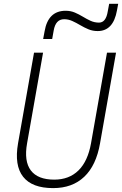

<svg xmlns="http://www.w3.org/2000/svg" viewBox="-20 -967 634 997"><path d="M255.9 9.8Q146.5 9.8 100.1 -49.1Q53.7 -107.9 73.7 -222.7L156.7 -693.4H203.6L120.6 -222.7Q104 -129.9 140.1 -82Q176.3 -34.2 261.7 -34.2Q338.9 -34.2 387.5 -82Q436 -129.9 452.6 -222.7L535.6 -693.4H582.5L499.5 -222.7Q479.5 -107.9 417.5 -49.1Q355.5 9.8 255.9 9.8ZM204.1 -764.6 211.4 -803.7Q229.5 -911.1 320.8 -911.1Q346.7 -911.1 368.4 -901.9Q390.1 -892.6 410.2 -880.4Q430.2 -868.2 450.4 -858.9Q470.7 -849.6 494.1 -849.6Q530.3 -849.6 539.6 -908.2L546.9 -947.3H593.8L587.4 -913.1Q568.4 -805.7 487.3 -805.7Q461.4 -805.7 439.2 -814.9Q417 -824.2 396.5 -836.4Q376 -848.6 355.5 -857.9Q335 -867.2 313 -867.2Q269 -867.2 258.8 -808.6L251 -764.6Z"/></svg>

Font: Cascadia Mono ExtraLight
Style: Italic
Weight: 200
Italic angle: -10°
Monospace: yes
Designer: Aaron Bell
Foundry: Saja Typeworks
Version: Version 2404.023; ttfautohint (v1.8.4)